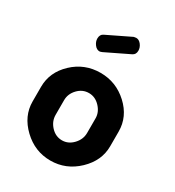

<svg xmlns="http://www.w3.org/2000/svg" viewBox="-175 -817 847 930"><g transform="rotate(30 249.0 -352.5)"><path d="M335 -635 205 -572Q195 -568 191 -568Q175 -568 163 -584Q151 -600 151 -617Q151 -640 168 -648L300 -712Q310 -714 313 -714Q329 -714 341 -698.5Q353 -683 353 -665Q353 -643 335 -635ZM249 -481Q336 -481 401 -421Q466 -361 466 -278V-196Q466 -115 401 -53Q336 9 249 9Q162 9 97 -53Q32 -115 32 -196V-278Q32 -360 96 -420.5Q160 -481 249 -481ZM337 -196V-278Q337 -312 310.5 -340Q284 -368 249 -368Q213 -368 187 -340.5Q161 -313 161 -278V-196Q161 -160 187 -132Q213 -104 249 -104Q284 -104 310.5 -132Q337 -160 337 -196Z"/></g></svg>

Font: Dosis
Style: Bold
Weight: 700
Designer: Edgar Tolentino, Pablo Impallari, Igino Marini
Foundry: Edgar Tolentino, Pablo Impallari, Igino Marini
Version: Version 1.007